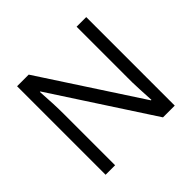

<svg xmlns="http://www.w3.org/2000/svg" viewBox="-170 -904 1095 1095"><g transform="rotate(-45 377.0 -357.0)"><path d="M655.8 0H561L170.9 -599.1H167Q174.8 -493.7 174.8 -405.8V0H98.1V-713.9H191.9L581.1 -117.2H585Q584 -130.4 580.6 -201.9Q577.1 -273.4 578.1 -304.2V-713.9H655.8Z"/></g></svg>

Font: f01836669
Style: Regular
Weight: 400
Foundry: Ascender Corporation
Version: Version 1.10